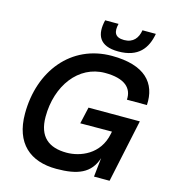

<svg xmlns="http://www.w3.org/2000/svg" viewBox="-135 -1054 1056 1178"><g transform="rotate(15 393.0 -465.0)"><path d="M186 -278C186 -475 301 -632 470 -632C594 -632 646 -583 641 -508H768C777 -649 693 -744 483 -744C225 -744 59 -535 59 -264C59 -76 165 14 332 14C467 14 548 -18 581 -121L568 0H667L752 -400H426L402 -294L603 -295L600 -280C573 -143 453 -98 367 -98C254 -98 186 -151 186 -278ZM386 -944C363 -849 390 -780 513 -780C640 -780 691 -849 708 -944H623C615 -894 587 -857 529 -857C469 -857 458 -891 471 -944Z"/></g></svg>

Font: Nacelle SemiBold
Style: Italic
Weight: 600
Italic angle: -12°
Designer: Sora Sagano
Foundry: Sora Sagano
Version: Version 1.000;FEAKit 1.0